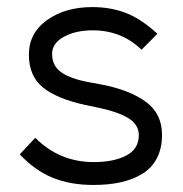

<svg xmlns="http://www.w3.org/2000/svg" viewBox="-20 -505 520 545"><path d="M245.1 20Q179.2 20 128.9 -0.7Q78.6 -21.5 36.1 -66.9L80.1 -113.8Q148.9 -44.9 246.1 -44.9Q302.7 -44.9 338.4 -63.5Q374 -82 374 -121.1Q374 -151.9 343.8 -169.9Q313.5 -188 259.8 -199.2L222.2 -207Q141.6 -224.6 101.8 -256.8Q62 -289.1 62 -350.1Q62 -411.1 113.5 -448Q165 -484.9 242.2 -484.9Q293.5 -484.9 336.7 -468.5Q379.9 -452.1 426.8 -409.2L381.8 -363.8Q325.2 -418.9 243.2 -418.9Q194.8 -418.9 161.4 -400.6Q127.9 -382.3 127.9 -352.1Q127.9 -317.9 154.3 -299.6Q180.7 -281.2 231 -272L268.1 -265.1Q348.6 -249.5 394.3 -215.8Q439.9 -182.1 439.9 -122.1Q439.9 -84 425.3 -55.9Q410.6 -27.8 383.8 -11.5Q356.9 4.9 322.5 12.5Q288.1 20 245.1 20Z"/></svg>

Font: Kreadon
Style: Regular
Weight: 400
Designer: kohakuno
Foundry: StudioGnu
Version: Version 1.000;Glyphs 3.1.2 (3151)